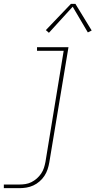

<svg xmlns="http://www.w3.org/2000/svg" viewBox="-44 -766 514 1001"><path d="M-24 215V196H57Q73 196 89 193.5Q105 191 120 183.5Q135 176 148 164.5Q161 153 170.5 139Q180 125 185 109.5Q190 94 193 78L288 -501H149V-520H313L213 81Q210 99 204 117Q198 135 187.5 151Q177 167 162 180Q147 193 129.5 201Q112 209 93.5 212Q75 215 57 215ZM211 -595 195 -609 326 -746H349L434 -607L414 -597L335 -731Z"/></svg>

Font: Iosevka Etoile Thin Oblique
Style: Regular
Weight: 100
Italic angle: -9°
Designer: Belleve Invis
Foundry: Belleve Invis
Version: Version 15.5.2; ttfautohint (v1.8.4)